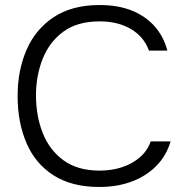

<svg xmlns="http://www.w3.org/2000/svg" viewBox="-20 -735 742 763"><path d="M374 8Q265 8 192.5 -38.5Q120 -85 85 -167Q50 -249 50 -353Q50 -456 86 -538Q122 -620 194.5 -667.5Q267 -715 376 -715Q448 -715 502.5 -693.5Q557 -672 593.5 -631.5Q630 -591 645 -534H572Q552 -589 500.5 -619.5Q449 -650 376 -650Q287 -650 231.5 -609Q176 -568 149.5 -501Q123 -434 123 -356Q123 -274 150 -206Q177 -138 233 -97.5Q289 -57 376 -57Q424 -57 465 -70.5Q506 -84 536 -110Q566 -136 579 -173H658Q641 -116 601 -75.5Q561 -35 503.5 -13.5Q446 8 374 8Z"/></svg>

Font: Onest Light
Style: Regular
Weight: 300
Designer: Dmitri Voloshin, Andrey Kudryavtsev
Foundry: Dmitri Voloshin, Andrey Kudryavtsev
Version: Version 1.000;gftools[0.9.33]